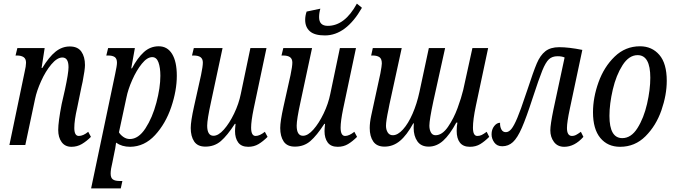

<svg xmlns="http://www.w3.org/2000/svg" viewBox="-20 -802 3727 1062"><path d="M302 -83Q302 -128 321 -226L339 -305Q359 -398 359 -430Q359 -484 325 -484Q296 -484 264 -446Q232 -408 207.5 -353.5Q183 -299 174 -255L120 0H32L116 -403Q124 -437 124 -455Q124 -477 110.5 -486Q97 -495 73 -495H66L76 -536H227L210 -426H214Q251 -487 287 -516Q323 -545 366 -545Q410 -545 430 -516.5Q450 -488 450 -442Q450 -417 437 -350L431 -323L407 -206Q391 -137 391 -94Q391 -50 416 -50Q440 -50 468 -73L483 -45Q459 -21 433 -5.5Q407 10 375 10Q340 10 321 -16Q302 -42 302 -83Z M617 -393Q627 -439 627 -455Q627 -478 614.5 -486.5Q602 -495 578 -495H568L578 -536H726L706 -424H710Q740 -481 775.5 -513.5Q811 -546 858 -546Q906 -546 932 -503.5Q958 -461 958 -383Q958 -301 927 -209.5Q896 -118 837.5 -54.5Q779 9 700 10Q654 10 622 -13Q621 -9 619.5 4.5Q618 18 614 35L602 95Q592 135 592 158Q592 182 604.5 190.5Q617 199 640 199H657L648 240H484ZM867 -383Q867 -428 856.5 -457Q846 -486 822 -486Q794 -486 764.5 -449.5Q735 -413 711.5 -360Q688 -307 679 -261L638 -70Q646 -56 662.5 -44.5Q679 -33 698 -33Q746 -33 784.5 -92Q823 -151 845 -234Q867 -317 867 -383Z M1280 -77Q1280 -89 1283 -117H1279Q1237 -52 1201.5 -21.5Q1166 9 1116 9Q1073 9 1054 -19.5Q1035 -48 1035 -94Q1035 -131 1053 -212L1092 -387Q1102 -435 1102 -456Q1102 -476 1089.5 -485.5Q1077 -495 1050 -495H1042L1052 -536H1211L1147 -237Q1126 -141 1126 -107Q1126 -51 1161 -51Q1188 -51 1218.5 -85.5Q1249 -120 1275 -174Q1301 -228 1312 -283L1365 -536H1454L1383 -200Q1369 -132 1369 -96Q1369 -50 1394 -50Q1416 -50 1445 -73L1460 -45Q1435 -20 1410 -5Q1385 10 1353 10Q1315 10 1297.5 -14Q1280 -38 1280 -77Z M1775 -77Q1775 -89 1778 -117H1774Q1732 -52 1696.5 -21.5Q1661 9 1611 9Q1568 9 1549 -19.5Q1530 -48 1530 -94Q1530 -131 1548 -212L1587 -387Q1597 -435 1597 -456Q1597 -476 1584.5 -485.5Q1572 -495 1545 -495H1537L1547 -536H1706L1642 -237Q1621 -141 1621 -107Q1621 -51 1656 -51Q1683 -51 1713.5 -85.5Q1744 -120 1770 -174Q1796 -228 1807 -283L1860 -536H1949L1878 -200Q1864 -132 1864 -96Q1864 -50 1889 -50Q1911 -50 1940 -73L1955 -45Q1930 -20 1905 -5Q1880 10 1848 10Q1810 10 1792.5 -14Q1775 -38 1775 -77ZM1668 -692Q1668 -715 1676 -738L1752 -754Q1745 -731 1745 -707Q1745 -659 1793 -659Q1887 -659 1954 -782L1982 -759Q1894 -606 1777 -606Q1720 -606 1694 -629Q1668 -652 1668 -692Z M2506 -78Q2506 -102 2510 -124H2504Q2468 -57 2431.5 -24Q2395 9 2351 9Q2309 9 2288.5 -20.5Q2268 -50 2268 -95Q2268 -110 2269 -120H2266Q2230 -54 2192 -22.5Q2154 9 2107 9Q2064 9 2044.5 -19.5Q2025 -48 2025 -94Q2025 -124 2033.5 -163.5Q2042 -203 2044 -212L2084 -396Q2092 -439 2092 -451Q2092 -477 2078.5 -486Q2065 -495 2041 -495H2033L2042 -536H2202L2134 -224L2129 -198Q2115 -133 2115 -106Q2115 -85 2124.5 -69.5Q2134 -54 2153 -54Q2180 -54 2209 -86Q2238 -118 2262 -173Q2286 -228 2300 -293L2352 -536H2442L2377 -242Q2355 -139 2355 -107Q2355 -85 2363.5 -69.5Q2372 -54 2389 -54Q2426 -54 2458 -100.5Q2490 -147 2511 -204.5Q2532 -262 2542 -304L2593 -536H2680L2612 -216Q2596 -140 2596 -96Q2596 -50 2620 -50Q2633 -50 2643.5 -55Q2654 -60 2672 -73L2686 -45Q2661 -20 2636.5 -5Q2612 10 2579 10Q2542 10 2524 -13Q2506 -36 2506 -78Z M3024 -81Q3024 -112 3041 -195L3103 -484Q3088 -491 3064 -491Q3034 -491 3016 -474Q2998 -457 2979.5 -411.5Q2961 -366 2926 -259Q2891 -151 2866.5 -95Q2842 -39 2817 -16Q2792 7 2758 7Q2729 7 2714 -14Q2699 -35 2699 -59Q2699 -86 2713.5 -104.5Q2728 -123 2746 -123Q2745 -102 2753 -86.5Q2761 -71 2778 -71Q2794 -71 2808.5 -88.5Q2823 -106 2841.5 -150Q2860 -194 2887 -276L2897 -305Q2930 -406 2949 -451Q2968 -496 2996.5 -518.5Q3025 -541 3073 -541Q3126 -541 3201 -526L3132 -201Q3116 -126 3116 -94Q3116 -50 3144 -50Q3155 -50 3165 -55Q3175 -60 3193 -73L3207 -45Q3158 10 3101 10Q3064 10 3044 -17Q3024 -44 3024 -81Z M3260 -181Q3260 -262 3290.5 -347Q3321 -432 3380 -489Q3439 -546 3520 -546Q3586 -546 3627 -498.5Q3668 -451 3668 -355Q3668 -277 3638.5 -192Q3609 -107 3550.5 -48.5Q3492 10 3410 10Q3341 10 3300.5 -39Q3260 -88 3260 -181ZM3577 -372Q3577 -497 3507 -497Q3459 -497 3423.5 -441.5Q3388 -386 3369.5 -306.5Q3351 -227 3351 -161Q3351 -38 3422 -38Q3471 -38 3506 -93.5Q3541 -149 3559 -227.5Q3577 -306 3577 -372Z"/></svg>

Font: Noto Serif Cond
Style: Italic
Weight: 400
Width: 3
Italic angle: -12°
Designer: Monotype Design Team
Foundry: Monotype Imaging Inc.
Version: Version 1.001